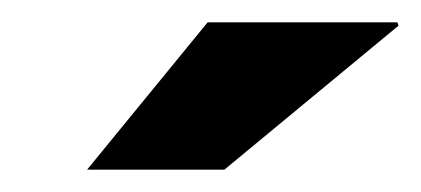

<svg xmlns="http://www.w3.org/2000/svg" viewBox="-20 -744 377 172"><path d="M58 -592 166 -724H336L337 -721L181 -592Z"/></svg>

Font: Archivo SemiBold ExtraBold
Style: Italic
Weight: 800
Italic angle: -10°
Version: Version 2.001